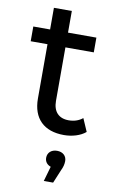

<svg xmlns="http://www.w3.org/2000/svg" viewBox="-99 -698 612 1013"><g transform="rotate(10 207.0 -191.5)"><path d="M105 -451V-160C105 -53 166 6 273 6C317 6 361 -7 389 -31L359 -100C338 -83 313 -75 284 -75C231 -75 201 -107 201 -164V-451H353V-530H201V-646H105V-530H15V-451ZM202 140C202 161 214 176 234 183L211 263H261L291 191C300 173 304 156 304 140C304 113 284 94 253 94C222 94 202 113 202 140Z"/></g></svg>

Font: Malon Grotesk Med
Style: Regular
Weight: 500
Designer: Julieta Ulanovsky
Foundry: Julieta Ulanovsky
Version: Version 7.200